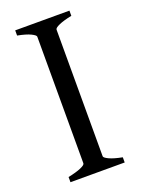

<svg xmlns="http://www.w3.org/2000/svg" viewBox="-122 -673 542 731"><g transform="rotate(-20 149.0 -307.5)"><path d="M34.2 0V-21Q67.4 -27.8 86.2 -35.9Q105 -43.9 105 -50.8V-564Q105 -569.8 87.2 -578.6Q69.3 -587.4 34.2 -594.2V-615.2H253.9V-594.2Q220.7 -587.4 201.9 -579.1Q183.1 -570.8 183.1 -564V-50.8Q183.1 -44.9 200.9 -36.4Q218.8 -27.8 253.9 -21V0Z"/></g></svg>

Font: Noto Serif Devanagari
Style: Bold
Weight: 700
Designer: Monotype Design Team
Foundry: Monotype Imaging Inc.
Version: Version 1.01